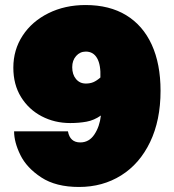

<svg xmlns="http://www.w3.org/2000/svg" viewBox="-20 -731 690 763"><path d="M33 -462Q33 -533 70 -589.5Q107 -646 172.5 -678.5Q238 -711 320 -711Q415 -711 481.5 -670.5Q548 -630 583 -553.5Q618 -477 618 -370Q618 -253 576.5 -166.5Q535 -80 461.5 -34Q388 12 294 12Q202 12 144 -26Q86 -64 61 -115Q36 -166 36 -209H250Q258 -165 299 -165Q334 -165 355 -196.5Q376 -228 381 -272Q354 -253 324 -247.5Q294 -242 259 -242Q197 -242 145.5 -269Q94 -296 63.5 -345.5Q33 -395 33 -462ZM321 -399Q338 -399 351 -404.5Q364 -410 379 -423Q381 -473 366 -499.5Q351 -526 321 -526Q298 -526 282.5 -508.5Q267 -491 267 -464Q267 -435 282 -417Q297 -399 321 -399Z"/></svg>

Font: Azeret Mono Black
Style: Regular
Weight: 900
Designer: Martin Vácha
Foundry: Displaay
Version: Version 1.000; Glyphs 3.0.3, build 3074